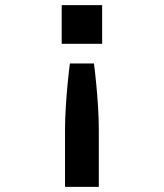

<svg xmlns="http://www.w3.org/2000/svg" viewBox="-20 -568 640 750"><path d="M221 -548H379V-397H221ZM253 -320H347Q351 -290 355.5 -244.5Q360 -199 363 -150.5Q366 -102 366 -62V162H234V-62Q234 -102 237 -150.5Q240 -199 244.5 -244.5Q249 -290 253 -320Z"/></svg>

Font: Geist Mono
Style: Bold
Weight: 700
Monospace: yes
Designer: Basement.studio, Andrés Briganti, Mateo Zaragoza
Foundry: Basement.studio, Vercel, Andrés Briganti, Guido Ferreyra, Mateo Zaragoza
Version: Version 1.500; ttfautohint (v1.8.4.7-5d5b)